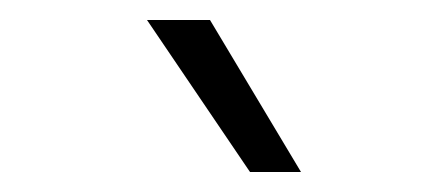

<svg xmlns="http://www.w3.org/2000/svg" viewBox="-20 -794 446 192"><path d="M230 -622H281L190 -774H127Z"/></svg>

Font: Wafeq Light
Style: Regular
Weight: 300
Designer: Rasmus Andersson & Azza Alameddine
Foundry: Google & TypeTogether
Version: Version 3.000;January 28, 2025;FontCreator 15.0.0.3014 64-bi